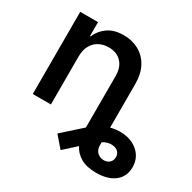

<svg xmlns="http://www.w3.org/2000/svg" viewBox="-163 -703 1073 1071"><g transform="rotate(30 374.0 -167.0)"><path d="M586.4 204.1Q524.4 204.1 485.8 181.4Q447.3 158.7 429.4 120.8Q411.6 83 411.6 37.1V-111.3H528.8V59.1Q528.8 89.8 546.4 106Q564 122.1 588.4 122.1Q610.8 122.1 625.2 108.4Q639.6 94.7 639.6 73.7Q639.6 53.7 627 40.5Q614.3 27.3 591.8 24.9Q575.2 22.9 559.8 27.1Q544.4 31.2 528.3 41Q512.2 50.8 492.7 66.4L352.1 193.4L290.5 122.1L417.5 8.3Q452.6 -23.4 497.3 -42.5Q542 -61.5 587.4 -61.5Q659.2 -61.5 703.6 -23.2Q748 15.1 748 76.2Q748 135.3 705.3 169.7Q662.6 204.1 586.4 204.1ZM178.2 -307.6V0H61.5V-529.3H176.3V-439L180.2 -439.9Q198.2 -482.9 237.5 -510.5Q276.9 -538.1 337.9 -538.1Q392.6 -538.1 435.8 -514.4Q479 -490.7 503.9 -445.1Q528.8 -399.4 528.8 -333V0H411.6V-316.9Q411.6 -374.5 381.3 -406Q351.1 -437.5 299.3 -437.5Q265.1 -437.5 237.8 -423.1Q210.4 -408.7 194.3 -379.9Q178.2 -351.1 178.2 -307.6Z"/></g></svg>

Font: Inter Cardless Tabular Medium
Style: Regular
Weight: 500
Designer: Rasmus Andersson
Foundry: rsms
Version: Version 4.000;git-4fc901f